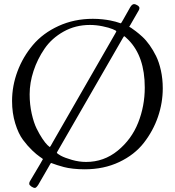

<svg xmlns="http://www.w3.org/2000/svg" viewBox="-20 -808 855 939"><path d="M39 -314Q39 -388 65.5 -459Q92 -530 141 -588Q190 -646 266.5 -681Q343 -716 434 -716Q459 -716 481.5 -713.5Q504 -711 519 -708Q534 -705 545 -702Q556 -699 562.5 -696.5Q569 -694 570 -694Q573 -694 582 -711L617 -773Q626 -788 636 -788Q642 -788 652 -782Q662 -776 662 -768Q662 -766 660 -760L622 -694Q620 -690 618 -687Q616 -684 615 -682Q614 -680 613 -679Q612 -678 612 -677L621 -672Q630 -666 644.5 -655Q659 -644 676.5 -628Q694 -612 711.5 -587.5Q729 -563 743.5 -533.5Q758 -504 767 -463Q776 -422 776 -376Q776 -305 752.5 -236.5Q729 -168 683.5 -109.5Q638 -51 563 -15.5Q488 20 394 20Q365 20 338 17Q311 14 292.5 9Q274 4 260 -0.5Q246 -5 238.5 -8Q231 -11 230 -11Q228 -11 215 13L167 96Q157 111 151 111Q143 111 133 104Q123 97 123 91Q123 84 126 79L177 -7L190 -30Q190 -31 174.5 -41.5Q159 -52 137 -73Q115 -94 92.5 -124Q70 -154 54.5 -204.5Q39 -255 39 -314ZM125 -347Q125 -297 135 -252.5Q145 -208 159 -179.5Q173 -151 187.5 -129.5Q202 -108 212 -98.5Q222 -89 223 -89Q226 -89 239 -114L539 -636Q549 -653 549 -655Q549 -658 531 -665.5Q513 -673 481.5 -679.5Q450 -686 420 -686Q349 -686 291 -653.5Q233 -621 198 -570Q163 -519 144 -461Q125 -403 125 -347ZM258 -62Q258 -57 277.5 -46.5Q297 -36 332 -26Q367 -16 401 -16Q488 -16 555.5 -71Q623 -126 655.5 -207.5Q688 -289 688 -380Q688 -532 608 -613Q590 -631 587 -631Q586 -631 579 -619Q382 -277 277 -95Q258 -63 258 -62Z"/></svg>

Font: OFL Sorts Mill Goudy TT
Style: Italic
Weight: 500
Italic angle: -6°
Version: Version 003.000